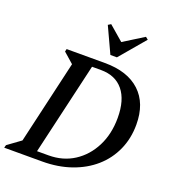

<svg xmlns="http://www.w3.org/2000/svg" viewBox="-188 -1043 1034 1162"><g transform="rotate(20 329.0 -462.0)"><path d="M-26 0 -21 -18 63 -79 187 -615 121 -673 125 -690H372Q518 -690 598 -615.5Q678 -541 678 -404Q678 -315 644.5 -240.5Q611 -166 550 -112.5Q489 -59 404.5 -29.5Q320 0 218 0ZM364 -642H306L168 -48H242Q334 -48 405 -93.5Q476 -139 517 -219.5Q558 -300 558 -404Q558 -519 507.5 -580.5Q457 -642 364 -642ZM386 -747 309 -913 327 -924 421 -843 551 -924 567 -911 428 -747Z"/></g></svg>

Font: Platypi
Style: Italic
Weight: 400
Italic angle: -13°
Designer: David Sargent
Foundry: Bolt Cutter Type
Version: Version 1.200; ttfautohint (v1.8.4.7-5d5b)